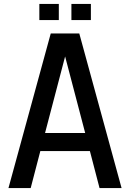

<svg xmlns="http://www.w3.org/2000/svg" viewBox="-20 -956 661 976"><path d="M383 -786 598 0H486L437 -188H185L136 0H23L238 -786ZM209 -280H413L311 -669ZM279 -854H180V-936H279ZM442 -854H343V-936H442Z"/></svg>

Font: Cooper Hewitt
Style: Regular
Weight: 707
Designer: Village Type and Design LLC
Foundry: Cooper Hewitt Smithsonian Design Museum
Version: 1.000